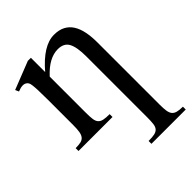

<svg xmlns="http://www.w3.org/2000/svg" viewBox="-194 -566 887 887"><g transform="rotate(-45 249.5 -122.5)"><path d="M274.4 214.8V196.3Q299.3 196.3 313.7 193.1Q328.1 189.9 335.7 180.9Q343.3 171.9 345.2 155.8Q347.2 139.6 347.2 113.8V-283.7Q347.2 -344.2 332 -372.3Q316.9 -400.4 277.3 -400.4Q249 -400.4 220 -384.8Q190.9 -369.1 161.6 -336.9V-101.1Q161.6 -74.7 163.8 -58.6Q166 -42.5 173.8 -33.7Q181.6 -24.9 196 -21.7Q210.4 -18.6 234.9 -18.6V0H12.7V-18.6Q33.7 -18.6 46.9 -21.7Q60.1 -24.9 67.4 -34.2Q74.7 -43.5 77.4 -59.3Q80.1 -75.2 80.1 -101.1V-267.6Q80.1 -307.6 79.1 -330.6Q78.1 -353.5 76.4 -365.5Q74.7 -377.4 71.8 -382.1Q68.8 -386.7 65.4 -389.6Q49.3 -403.8 12.7 -388.7L4.9 -406.2L141.6 -460H161.6V-366.7Q241.2 -460 312 -460Q344.7 -460 367.2 -448Q389.6 -436 403.3 -414.1Q417 -392.1 423.1 -361.3Q429.2 -330.6 429.2 -293V113.8Q429.2 138.7 431.6 154.8Q434.1 170.9 441.4 179.9Q448.7 189 462.4 192.6Q476.1 196.3 498.5 196.3V214.8Z"/></g></svg>

Font: Doulos SIL Am
Style: Regular
Weight: 400
Designer: Walt Agee, Victor Gaultney, Peter Martin, Debbi Hosken, Becca Hirsbrunner
Foundry: SIL International
Version: Version 5.000